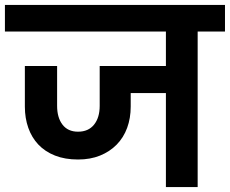

<svg xmlns="http://www.w3.org/2000/svg" viewBox="-41 -760 934 780"><path d="M-21 -740H873V-632H762V0H633V-382H490V-327Q490 -280 475.5 -240.5Q461 -201 433 -172.5Q405 -144 365.5 -128Q326 -112 276 -112Q223 -112 182.5 -128Q142 -144 115 -172.5Q88 -201 74 -240.5Q60 -280 60 -327V-492H191V-330Q191 -282 213 -253.5Q235 -225 276 -225Q318 -225 341 -253.5Q364 -282 364 -330V-492H633V-632H-21Z"/></svg>

Font: Poppins SemiBold
Style: Regular
Weight: 600
Designer: Ninad Kale (Devanagari), Jonny Pinhorn (Latin)
Foundry: Indian Type Foundry
Version: Version 3.002 2017